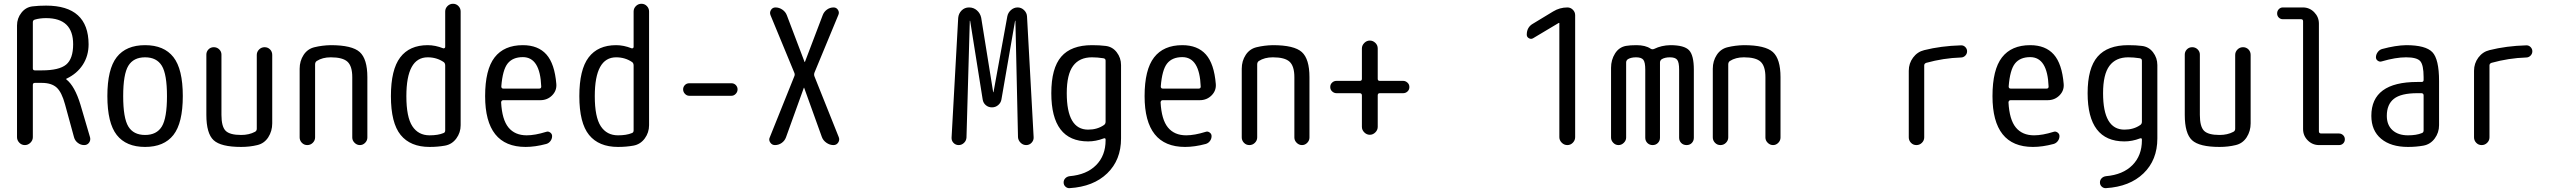

<svg xmlns="http://www.w3.org/2000/svg" viewBox="-20 -770 13540 1019"><path d="M154.3 -652.3V-407.2Q154.3 -396.5 165 -396.5H202.1Q293.9 -396.5 331.1 -427.2Q368.2 -458 368.2 -535.2Q368.2 -673.8 224.6 -673.8Q191.4 -673.8 165 -666Q154.3 -663.1 154.3 -652.3ZM70.3 -42V-634.8Q70.3 -672.9 93.8 -702.6Q117.2 -732.4 153.3 -736.3Q185.5 -740.2 224.6 -740.2Q449.2 -740.2 450.2 -535.2Q450.2 -473.6 419.4 -426.3Q388.7 -378.9 333 -352.5Q331.1 -352.5 331.1 -350.6Q331.1 -349.6 332 -348.6Q377 -313.5 407.2 -213.9L458 -41Q461.9 -25.4 452.6 -12.7Q443.4 0 426.8 0Q408.2 0 393.1 -11.7Q377.9 -23.4 373 -41L325.2 -215.8Q307.6 -281.2 280.3 -305.7Q252.9 -330.1 202.1 -330.1H165Q154.3 -330.1 154.3 -319.3V-42Q154.3 -25.4 141.6 -12.7Q128.9 0 111.8 0Q94.7 0 82.5 -12.7Q70.3 -25.4 70.3 -42Z M838.9 -420.9Q811.5 -465.8 750 -465.8Q688.5 -465.8 661.1 -420.9Q633.8 -376 633.8 -259.8Q633.8 -143.6 661.1 -98.6Q688.5 -53.7 750 -53.7Q811.5 -53.7 838.9 -98.6Q866.2 -143.6 866.2 -259.8Q866.2 -376 838.9 -420.9ZM900.4 -53.7Q850.6 9.8 750 9.8Q649.4 9.8 599.6 -53.7Q549.8 -117.2 549.8 -260.3Q549.8 -403.3 599.6 -466.8Q649.4 -530.3 750 -530.3Q850.6 -530.3 900.4 -466.8Q950.2 -403.3 950.2 -260.3Q950.2 -117.2 900.4 -53.7Z M1259.8 9.8Q1152.3 9.8 1113.8 -25.9Q1075.2 -61.5 1075.2 -160.2V-480.5Q1075.2 -496.1 1086.4 -507.8Q1097.7 -519.5 1114.7 -519.5Q1131.8 -519.5 1143.6 -507.8Q1155.3 -496.1 1155.3 -480.5V-160.2Q1155.3 -98.6 1177.2 -76.2Q1199.2 -53.7 1259.8 -53.7Q1301.8 -53.7 1333 -70.3Q1342.8 -75.2 1342.8 -86.9V-478.5Q1342.8 -495.1 1355 -507.3Q1367.2 -519.5 1384.3 -519.5Q1401.4 -519.5 1413.1 -507.8Q1424.8 -496.1 1424.8 -478.5V-115.2Q1424.8 -74.2 1403.8 -41.5Q1382.8 -8.8 1345.7 0Q1305.7 9.8 1259.8 9.8Z M1570.3 -41V-405.3Q1570.3 -446.3 1591.3 -478.5Q1612.3 -510.7 1649.4 -519.5Q1689.5 -529.3 1735.4 -530.3Q1848.6 -530.3 1889.2 -493.7Q1929.7 -457 1929.7 -360.4V-40Q1929.7 -24.4 1918 -12.2Q1906.2 0 1890.1 0Q1874 0 1861.8 -12.2Q1849.6 -24.4 1849.6 -40V-360.4Q1849.6 -418.9 1824.2 -442.4Q1798.8 -465.8 1735.4 -465.8Q1691.4 -465.8 1661.1 -446.3Q1652.3 -440.4 1652.3 -427.7V-41Q1652.3 -24.4 1640.1 -12.2Q1627.9 0 1610.8 0Q1593.8 0 1582 -12.2Q1570.3 -24.4 1570.3 -41Z M2250 -465.8Q2136.7 -465.8 2136.7 -259.8Q2136.7 -148.4 2168.5 -100.1Q2200.2 -51.8 2259.8 -51.8Q2304.7 -51.8 2333 -63.5Q2342.8 -66.4 2342.8 -78.1V-421.9Q2342.8 -434.6 2335 -440.4Q2297.9 -465.8 2250 -465.8ZM2259.8 9.8Q2158.2 9.8 2106.4 -53.7Q2054.7 -117.2 2054.7 -259.8Q2054.7 -400.4 2104 -465.3Q2153.3 -530.3 2250 -530.3Q2290 -530.3 2332 -513.7Q2335.9 -512.7 2339.4 -514.6Q2342.8 -516.6 2342.8 -521.5V-709Q2342.8 -725.6 2355 -737.8Q2367.2 -750 2384.3 -750Q2401.4 -750 2413.1 -737.8Q2424.8 -725.6 2424.8 -709V-105.5Q2424.8 -66.4 2401.9 -35.2Q2378.9 -3.9 2341.8 2.9Q2303.7 9.8 2259.8 9.8Z M2754.9 -466.8Q2701.2 -466.8 2674.3 -433.1Q2647.5 -399.4 2640.6 -311.5Q2640.6 -299.8 2651.4 -299.8H2841.8Q2852.5 -299.8 2852.5 -310.5Q2846.7 -466.8 2754.9 -466.8ZM2769.5 9.8Q2554.7 9.8 2554.7 -259.8Q2554.7 -400.4 2605 -465.3Q2655.3 -530.3 2754.9 -530.3Q2835.9 -530.3 2879.9 -481Q2923.8 -431.6 2932.6 -324.2Q2935.5 -289.1 2910.2 -263.7Q2884.8 -238.3 2847.7 -238.3H2651.4Q2640.6 -238.3 2639.6 -226.6Q2644.5 -134.8 2678.7 -93.3Q2712.9 -51.8 2775.4 -51.8Q2819.3 -51.8 2878.9 -70.3Q2889.6 -74.2 2899.9 -66.9Q2910.2 -59.6 2910.2 -47.9Q2910.2 -33.2 2901.4 -21.5Q2892.6 -9.8 2878.9 -5.9Q2820.3 9.8 2769.5 9.8Z M3250 -465.8Q3136.7 -465.8 3136.7 -259.8Q3136.7 -148.4 3168.5 -100.1Q3200.2 -51.8 3259.8 -51.8Q3304.7 -51.8 3333 -63.5Q3342.8 -66.4 3342.8 -78.1V-421.9Q3342.8 -434.6 3335 -440.4Q3297.9 -465.8 3250 -465.8ZM3259.8 9.8Q3158.2 9.8 3106.4 -53.7Q3054.7 -117.2 3054.7 -259.8Q3054.7 -400.4 3104 -465.3Q3153.3 -530.3 3250 -530.3Q3290 -530.3 3332 -513.7Q3335.9 -512.7 3339.4 -514.6Q3342.8 -516.6 3342.8 -521.5V-709Q3342.8 -725.6 3355 -737.8Q3367.2 -750 3384.3 -750Q3401.4 -750 3413.1 -737.8Q3424.8 -725.6 3424.8 -709V-105.5Q3424.8 -66.4 3401.9 -35.2Q3378.9 -3.9 3341.8 2.9Q3303.7 9.8 3259.8 9.8Z M3637.7 -261.7Q3625 -261.7 3615.2 -272Q3605.5 -282.2 3605.5 -295.9Q3605.5 -308.6 3614.7 -318.4Q3624 -328.1 3637.7 -328.1H3862.3Q3876 -328.1 3885.3 -318.4Q3894.5 -308.6 3894.5 -295.9Q3894.5 -282.2 3884.8 -272Q3875 -261.7 3862.3 -261.7Z M4092.8 0Q4077.1 0 4067.9 -13.7Q4058.6 -27.3 4065.4 -41L4195.3 -364.3Q4200.2 -374 4195.3 -384.8L4069.3 -689.5Q4063.5 -704.1 4071.8 -717.3Q4080.1 -730.5 4095.7 -730.5Q4115.2 -730.5 4132.3 -718.8Q4149.4 -707 4156.2 -688.5L4250 -441.4Q4250 -440.4 4251 -440.4Q4252 -440.4 4252 -441.4L4346.7 -690.4Q4353.5 -708 4369.1 -719.2Q4384.8 -730.5 4404.3 -730.5Q4418.9 -730.5 4427.2 -717.8Q4435.5 -705.1 4429.7 -691.4L4302.7 -384.8Q4298.8 -374 4302.7 -364.3L4431.6 -42Q4437.5 -27.3 4428.7 -13.7Q4419.9 0 4403.3 0Q4383.8 0 4366.2 -12.2Q4348.6 -24.4 4341.8 -43L4248 -303.7Q4248 -304.7 4247.1 -304.7Q4246.1 -304.7 4246.1 -303.7L4151.4 -41Q4144.5 -22.5 4128.4 -11.2Q4112.3 0 4092.8 0Z M5030.3 -40 5065.4 -674.8Q5067.4 -698.2 5083.5 -714.4Q5099.6 -730.5 5123 -730.5Q5147.5 -730.5 5165 -714.8Q5182.6 -699.2 5187.5 -675.8L5251 -281.2Q5251 -280.3 5252 -280.3Q5252.9 -280.3 5252.9 -281.2L5326.2 -683.6Q5330.1 -703.1 5345.7 -716.8Q5361.3 -730.5 5380.9 -730.5Q5400.4 -730.5 5415 -716.3Q5429.7 -702.1 5430.7 -682.6L5465.8 -42Q5466.8 -25.4 5455.1 -12.7Q5443.4 0 5426.3 0Q5409.2 0 5396.5 -12.7Q5383.8 -25.4 5382.8 -42L5369.1 -659.2Q5369.1 -660.2 5368.2 -660.2Q5367.2 -660.2 5367.2 -659.2L5294.9 -242.2Q5292 -224.6 5277.8 -212.4Q5263.7 -200.2 5244.6 -200.2Q5225.6 -200.2 5211.9 -211.9Q5198.2 -223.6 5195.3 -242.2L5128.9 -659.2Q5128.9 -660.2 5127.9 -660.2Q5127 -660.2 5127 -659.2L5109.4 -40Q5108.4 -23.4 5096.2 -11.7Q5084 0 5067.9 0Q5051.8 0 5040.5 -11.7Q5029.3 -23.4 5030.3 -40Z M5775.4 -465.8Q5709 -465.8 5675.3 -420.4Q5641.6 -375 5641.6 -275.4Q5641.6 -82 5754.9 -82Q5803.7 -82 5838.9 -106.4Q5847.7 -112.3 5847.7 -124V-448.2Q5847.7 -459 5835.9 -460.9Q5803.7 -465.8 5775.4 -465.8ZM5754.9 -19.5Q5559.6 -19.5 5559.6 -275.4Q5559.6 -408.2 5612.3 -469.2Q5665 -530.3 5775.4 -530.3Q5816.4 -530.3 5846.7 -526.4Q5883.8 -522.5 5906.7 -492.7Q5929.7 -462.9 5929.7 -424.8V-35.2Q5929.7 79.1 5856.4 149.9Q5783.2 220.7 5657.2 228.5Q5644.5 229.5 5634.8 220.7Q5625 211.9 5625 198.2Q5625 185.5 5633.8 176.3Q5642.6 167 5657.2 165Q5747.1 157.2 5797.4 106.4Q5847.7 55.7 5847.7 -25.4V-29.3Q5847.7 -39.1 5836.9 -35.2Q5795.9 -19.5 5754.9 -19.5Z M6254.9 -466.8Q6201.2 -466.8 6174.3 -433.1Q6147.5 -399.4 6140.6 -311.5Q6140.6 -299.8 6151.4 -299.8H6341.8Q6352.5 -299.8 6352.5 -310.5Q6346.7 -466.8 6254.9 -466.8ZM6269.5 9.8Q6054.7 9.8 6054.7 -259.8Q6054.7 -400.4 6105 -465.3Q6155.3 -530.3 6254.9 -530.3Q6335.9 -530.3 6379.9 -481Q6423.8 -431.6 6432.6 -324.2Q6435.5 -289.1 6410.2 -263.7Q6384.8 -238.3 6347.7 -238.3H6151.4Q6140.6 -238.3 6139.6 -226.6Q6144.5 -134.8 6178.7 -93.3Q6212.9 -51.8 6275.4 -51.8Q6319.3 -51.8 6378.9 -70.3Q6389.6 -74.2 6399.9 -66.9Q6410.2 -59.6 6410.2 -47.9Q6410.2 -33.2 6401.4 -21.5Q6392.6 -9.8 6378.9 -5.9Q6320.3 9.8 6269.5 9.8Z M6570.3 -41V-405.3Q6570.3 -446.3 6591.3 -478.5Q6612.3 -510.7 6649.4 -519.5Q6689.5 -529.3 6735.4 -530.3Q6848.6 -530.3 6889.2 -493.7Q6929.7 -457 6929.7 -360.4V-40Q6929.7 -24.4 6918 -12.2Q6906.2 0 6890.1 0Q6874 0 6861.8 -12.2Q6849.6 -24.4 6849.6 -40V-360.4Q6849.6 -418.9 6824.2 -442.4Q6798.8 -465.8 6735.4 -465.8Q6691.4 -465.8 6661.1 -446.3Q6652.3 -440.4 6652.3 -427.7V-41Q6652.3 -24.4 6640.1 -12.2Q6627.9 0 6610.8 0Q6593.8 0 6582 -12.2Q6570.3 -24.4 6570.3 -41Z M7073.2 -275.4Q7060.5 -275.4 7050.3 -284.7Q7040 -293.9 7040 -308.1Q7040 -322.3 7049.8 -331.5Q7059.6 -340.8 7073.2 -340.8H7197.3Q7208 -340.8 7208 -351.6V-512.7Q7208 -529.3 7220.7 -542Q7233.4 -554.7 7250 -554.7Q7266.6 -554.7 7279.3 -542.5Q7292 -530.3 7292 -512.7V-351.6Q7292 -340.8 7302.7 -340.8H7426.8Q7439.5 -340.8 7449.7 -331.5Q7460 -322.3 7460 -308.1Q7460 -293.9 7450.2 -284.7Q7440.4 -275.4 7426.8 -275.4H7302.7Q7292 -275.4 7292 -263.7V-96.7Q7292 -80.1 7279.3 -67.4Q7266.6 -54.7 7250 -54.7Q7233.4 -54.7 7220.7 -67.4Q7208 -80.1 7208 -96.7V-263.7Q7208 -274.4 7197.3 -275.4Z M8117.2 -567.4Q8106.4 -560.5 8094.7 -566.9Q8083 -573.2 8083 -585.9Q8083 -626 8116.2 -644.5L8222.7 -709Q8257.8 -730.5 8298.8 -730.5Q8315.4 -730.5 8327.6 -718.3Q8339.8 -706.1 8339.8 -689.5V-42Q8339.8 -25.4 8327.6 -12.7Q8315.4 0 8298.3 0Q8281.2 0 8268.6 -12.7Q8255.9 -25.4 8255.9 -42V-646.5Q8255.9 -648.4 8254.9 -648.4H8252.9Z M8530.3 -40V-410.2Q8530.3 -452.1 8551.3 -485.8Q8572.3 -519.5 8609.4 -526.4Q8630.9 -530.3 8665 -530.3Q8712.9 -530.3 8740.2 -511.7Q8749 -505.9 8759.8 -510.7Q8797.9 -529.3 8844.7 -530.3Q8918.9 -530.3 8944.3 -503.4Q8969.7 -476.6 8969.7 -400.4V-39.1Q8969.7 -22.5 8959 -11.2Q8948.2 0 8931.2 0Q8914.1 0 8902.8 -11.2Q8891.6 -22.5 8891.6 -39.1V-400.4Q8891.6 -439.5 8881.3 -452.6Q8871.1 -465.8 8842.8 -465.8Q8816.4 -465.8 8799.8 -456.1Q8790 -449.2 8790 -438.5V-39.1Q8790 -22.5 8778.8 -11.2Q8767.6 0 8751 0Q8734.4 0 8723.1 -11.2Q8711.9 -22.5 8711.9 -39.1V-400.4Q8711.9 -439.5 8701.7 -452.6Q8691.4 -465.8 8663.1 -465.8Q8636.7 -465.8 8620.1 -456.1Q8610.4 -449.2 8610.4 -438.5V-40Q8610.4 -24.4 8598.1 -12.2Q8585.9 0 8569.8 0Q8553.7 0 8542 -12.2Q8530.3 -24.4 8530.3 -40Z M9070.3 -41V-405.3Q9070.3 -446.3 9091.3 -478.5Q9112.3 -510.7 9149.4 -519.5Q9189.5 -529.3 9235.4 -530.3Q9348.6 -530.3 9389.2 -493.7Q9429.7 -457 9429.7 -360.4V-40Q9429.7 -24.4 9418 -12.2Q9406.2 0 9390.1 0Q9374 0 9361.8 -12.2Q9349.6 -24.4 9349.6 -40V-360.4Q9349.6 -418.9 9324.2 -442.4Q9298.8 -465.8 9235.4 -465.8Q9191.4 -465.8 9161.1 -446.3Q9152.3 -440.4 9152.3 -427.7V-41Q9152.3 -24.4 9140.1 -12.2Q9127.9 0 9110.8 0Q9093.8 0 9082 -12.2Q9070.3 -24.4 9070.3 -41Z M10110.4 -41V-394.5Q10110.4 -433.6 10133.3 -464.4Q10156.2 -495.1 10192.4 -503.9Q10282.2 -526.4 10386.7 -529.3Q10400.4 -530.3 10410.2 -520.5Q10419.9 -510.7 10419.9 -498Q10419.9 -484.4 10410.2 -474.6Q10400.4 -464.8 10386.7 -464.8Q10294.9 -461.9 10203.1 -436.5Q10192.4 -432.6 10192.4 -422.9V-41Q10192.4 -24.4 10180.2 -12.2Q10168 0 10150.9 0Q10133.8 0 10122.1 -12.2Q10110.4 -24.4 10110.4 -41Z M10754.9 -466.8Q10701.2 -466.8 10674.3 -433.1Q10647.5 -399.4 10640.6 -311.5Q10640.6 -299.8 10651.4 -299.8H10841.8Q10852.5 -299.8 10852.5 -310.5Q10846.7 -466.8 10754.9 -466.8ZM10769.5 9.8Q10554.7 9.8 10554.7 -259.8Q10554.7 -400.4 10605 -465.3Q10655.3 -530.3 10754.9 -530.3Q10835.9 -530.3 10879.9 -481Q10923.8 -431.6 10932.6 -324.2Q10935.5 -289.1 10910.2 -263.7Q10884.8 -238.3 10847.7 -238.3H10651.4Q10640.6 -238.3 10639.6 -226.6Q10644.5 -134.8 10678.7 -93.3Q10712.9 -51.8 10775.4 -51.8Q10819.3 -51.8 10878.9 -70.3Q10889.6 -74.2 10899.9 -66.9Q10910.2 -59.6 10910.2 -47.9Q10910.2 -33.2 10901.4 -21.5Q10892.6 -9.8 10878.9 -5.9Q10820.3 9.8 10769.5 9.8Z M11275.4 -465.8Q11209 -465.8 11175.3 -420.4Q11141.6 -375 11141.6 -275.4Q11141.6 -82 11254.9 -82Q11303.7 -82 11338.9 -106.4Q11347.7 -112.3 11347.7 -124V-448.2Q11347.7 -459 11335.9 -460.9Q11303.7 -465.8 11275.4 -465.8ZM11254.9 -19.5Q11059.6 -19.5 11059.6 -275.4Q11059.6 -408.2 11112.3 -469.2Q11165 -530.3 11275.4 -530.3Q11316.4 -530.3 11346.7 -526.4Q11383.8 -522.5 11406.7 -492.7Q11429.7 -462.9 11429.7 -424.8V-35.2Q11429.7 79.1 11356.4 149.9Q11283.2 220.7 11157.2 228.5Q11144.5 229.5 11134.8 220.7Q11125 211.9 11125 198.2Q11125 185.5 11133.8 176.3Q11142.6 167 11157.2 165Q11247.1 157.2 11297.4 106.4Q11347.7 55.7 11347.7 -25.4V-29.3Q11347.7 -39.1 11336.9 -35.2Q11295.9 -19.5 11254.9 -19.5Z M11759.8 9.8Q11652.3 9.8 11613.8 -25.9Q11575.2 -61.5 11575.2 -160.2V-480.5Q11575.2 -496.1 11586.4 -507.8Q11597.7 -519.5 11614.7 -519.5Q11631.8 -519.5 11643.6 -507.8Q11655.3 -496.1 11655.3 -480.5V-160.2Q11655.3 -98.6 11677.2 -76.2Q11699.2 -53.7 11759.8 -53.7Q11801.8 -53.7 11833 -70.3Q11842.8 -75.2 11842.8 -86.9V-478.5Q11842.8 -495.1 11855 -507.3Q11867.2 -519.5 11884.3 -519.5Q11901.4 -519.5 11913.1 -507.8Q11924.8 -496.1 11924.8 -478.5V-115.2Q11924.8 -74.2 11903.8 -41.5Q11882.8 -8.8 11845.7 0Q11805.7 9.8 11759.8 9.8Z M12095.7 -668Q12083 -668 12074.2 -676.8Q12065.4 -685.5 12065.4 -698.7Q12065.4 -711.9 12074.2 -721.2Q12083 -730.5 12095.7 -730.5H12202.1Q12237.3 -730.5 12262.2 -705.1Q12287.1 -679.7 12287.1 -644.5V-73.2Q12287.1 -62.5 12297.9 -61.5H12393.6Q12406.2 -61.5 12415.5 -52.7Q12424.8 -43.9 12424.8 -30.8Q12424.8 -17.6 12416 -8.8Q12407.2 0 12393.6 0H12288.1Q12252.9 0 12228 -24.9Q12203.1 -49.8 12203.1 -85V-657.2Q12203.1 -668 12192.4 -668Z M12809.6 -275.4Q12722.7 -275.4 12685.1 -245.6Q12647.5 -215.8 12647.5 -155.3Q12647.5 -106.4 12677.7 -79.1Q12708 -51.8 12759.8 -51.8Q12804.7 -51.8 12833 -63.5Q12842.8 -66.4 12842.8 -78.1V-263.7Q12842.8 -274.4 12832 -275.4ZM12759.8 9.8Q12668.9 9.8 12617.2 -33.7Q12565.4 -77.1 12565.4 -155.3Q12565.4 -335 12809.6 -335H12832Q12842.8 -335 12842.8 -345.7V-360.4Q12842.8 -425.8 12824.7 -445.8Q12806.6 -465.8 12750 -465.8Q12694.3 -465.8 12621.1 -444.3Q12610.4 -440.4 12600.1 -447.3Q12589.8 -454.1 12589.8 -465.8Q12589.8 -480.5 12599.1 -493.2Q12608.4 -505.9 12622.1 -509.8Q12694.3 -529.3 12750 -530.3Q12853.5 -530.3 12889.2 -493.2Q12924.8 -456.1 12924.8 -339.8V-105.5Q12924.8 -66.4 12901.9 -35.2Q12878.9 -3.9 12841.8 2.9Q12803.7 9.8 12759.8 9.8Z M13110.4 -41V-394.5Q13110.4 -433.6 13133.3 -464.4Q13156.2 -495.1 13192.4 -503.9Q13282.2 -526.4 13386.7 -529.3Q13400.4 -530.3 13410.2 -520.5Q13419.9 -510.7 13419.9 -498Q13419.9 -484.4 13410.2 -474.6Q13400.4 -464.8 13386.7 -464.8Q13294.9 -461.9 13203.1 -436.5Q13192.4 -432.6 13192.4 -422.9V-41Q13192.4 -24.4 13180.2 -12.2Q13168 0 13150.9 0Q13133.8 0 13122.1 -12.2Q13110.4 -24.4 13110.4 -41Z"/></svg>

Font: Rounded-X Mgen+ 1mn regular
Style: Regular
Weight: 400
Designer: [Source Han Sans]
Ryoko NISHIZUKA  (kana & ideographs); Paul D. Hunt (Latin, Greek & Cyrillic); Wenlong ZHANG  (bopomofo
Version: Version 1.059.20150602